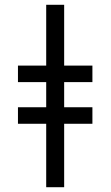

<svg xmlns="http://www.w3.org/2000/svg" viewBox="-20 -782 462 802"><path d="M248 -762V-508H366V-439H248V-334H366V-265H248V0H173V-265H55V-334H173V-439H55V-508H173V-762Z"/></svg>

Font: Avrile Sans Condensed
Style: Regular
Weight: 400
Width: 3
Designer: Monotype Design Team
Foundry: Monotype Imaging Inc.
Version: Version 2.001;September 10, 2019;FontCreator 11.5.0.2425 64-